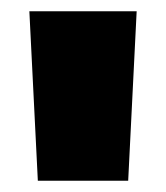

<svg xmlns="http://www.w3.org/2000/svg" viewBox="-20 -720 294 340"><path d="M47 -400 32 -700H222L207 -400Z"/></svg>

Font: Montserrat-Alt1 Black
Style: Regular
Weight: 900
Designer: Differentunic
Foundry: Differentunic
Version: Version 7.222